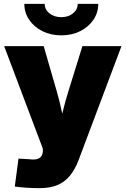

<svg xmlns="http://www.w3.org/2000/svg" viewBox="-20 -768 650 994"><path d="M56.6 197.8 75.7 53.2 130.4 56.2Q154.8 59.6 170.7 55.7Q186.5 51.8 194.1 40.5Q201.7 29.3 202.1 11.7L201.2 0L1.5 -529.3H206.1L273.4 -296.9Q289.1 -242.7 300.5 -188Q312 -133.3 325.2 -73.7H278.3Q291 -133.3 304.4 -188.5Q317.9 -243.7 334.5 -296.9L406.7 -529.3H608.9L387.7 58.6Q370.1 106 344.2 138.9Q318.4 171.9 279.8 189Q241.2 206.1 185.1 206.1Q151.9 206.1 118.4 203.9Q85 201.7 56.6 197.8ZM297.4 -585Q242.7 -585 199.5 -606.7Q156.2 -628.4 131.1 -665.5Q106 -702.6 106 -748H211.4Q211.4 -718.8 235.8 -699Q260.3 -679.2 297.4 -679.2Q334 -679.2 358.2 -699Q382.3 -718.8 382.3 -748H488.8Q488.8 -702.6 463.6 -665.5Q438.5 -628.4 395.3 -606.7Q352.1 -585 297.4 -585Z"/></svg>

Font: Inter 24pt Black
Style: Regular
Weight: 900
Designer: Rasmus Andersson
Foundry: rsms
Version: Version 4.001;git-66647c0bb